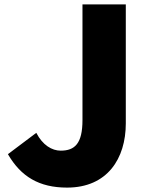

<svg xmlns="http://www.w3.org/2000/svg" viewBox="-20 -786 684 873"><path d="M16 -85C75 17 158 67 285 67C468 67 552 -65 552 -225V-766H355V-240C355 -133 320 -101 256 -101C216 -101 174 -126 145 -182Z"/></svg>

Font: GenEiGothic-pro-Heavy
Style: Bold
Weight: 900
Designer: Ryoko NISHIZUKA (kana & ideographs); Paul D. Hunt (Latin, Greek & Cyrillic); Wenlong ZHANG (bopomofo); Sandoll Communica
Foundry: Adobe Systems Incorporated; o_tamon
Version: Version 1.000.140830